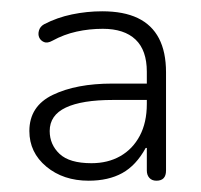

<svg xmlns="http://www.w3.org/2000/svg" viewBox="-20 -733 356 340"><path d="M137 -413Q92 -413 62 -438Q32 -463 32 -501Q32 -545 73.5 -565Q115 -585 179 -585H246V-556H180Q125 -556 96.5 -542.5Q68 -529 68 -501Q68 -477 85.5 -460.5Q103 -444 142 -444Q171 -444 193 -456.5Q215 -469 227.5 -492.5Q240 -516 240 -549V-606Q240 -644 220 -663Q200 -682 162 -682Q138 -682 115.5 -677Q93 -672 73 -661Q64 -656 58 -658.5Q52 -661 49.5 -666.5Q47 -672 49 -679Q51 -686 58 -690Q81 -702 107.5 -707.5Q134 -713 161 -713Q199 -713 224 -701Q249 -689 261.5 -665Q274 -641 274 -605V-431Q274 -413 257 -413Q249 -413 244.5 -418Q240 -423 240 -431V-471H238Q221 -440 196.5 -426.5Q172 -413 137 -413Z"/></svg>

Font: Nunito ExtraLight
Style: Regular
Weight: 200
Designer: Vernon Adams
Foundry: Vernon Adams
Version: Version 3.602